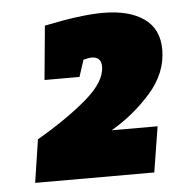

<svg xmlns="http://www.w3.org/2000/svg" viewBox="-40 -831 495 525"><g transform="rotate(-5 207.0 -568.5)"><path d="M257 -470H383L363 -345H36L54 -463Q138 -512 192 -558.5Q246 -605 246 -646Q246 -673 219 -673Q213 -673 197 -669L182 -623H86L100 -771Q201 -792 261 -792Q332 -792 373 -763.5Q414 -735 414 -678Q414 -614 366.5 -560Q319 -506 257 -470Z"/></g></svg>

Font: Bitter Pro Black
Style: Italic
Weight: 900
Italic angle: -9°
Designer: Sol Matas, and Bitter project Authors
Foundry: Sol Matas
Version: Version 1.010